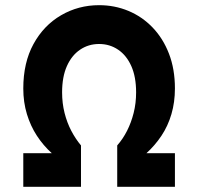

<svg xmlns="http://www.w3.org/2000/svg" viewBox="-20 -722 766 742"><path d="M363 -552Q322 -552 289.5 -530Q257 -508 238.5 -466.5Q220 -425 220 -365Q220 -323 229.5 -285.5Q239 -248 255.5 -216.5Q272 -185 293 -160V0H70V-130H180Q147 -160 122.5 -197.5Q98 -235 84 -281Q70 -327 70 -380Q70 -480 109.5 -552Q149 -624 216 -663Q283 -702 363 -702Q423 -702 476 -680Q529 -658 569.5 -616Q610 -574 633 -514.5Q656 -455 656 -380Q656 -327 642.5 -281Q629 -235 604 -197.5Q579 -160 546 -130H656V0H433V-160Q455 -185 471 -216.5Q487 -248 496.5 -285.5Q506 -323 506 -365Q506 -425 487.5 -466.5Q469 -508 436.5 -530Q404 -552 363 -552Z"/></svg>

Font: Radio Canada
Style: Regular
Weight: 400
Designer: Charles Daoud, Etienne Aubert Bonn, Alexandre Saumier Demers, Jacques Le Bailly
Foundry: Radio-Canada
Version: Version 2.104;gftools[0.9.28.dev5+ged2979d]